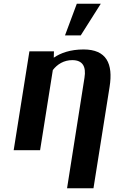

<svg xmlns="http://www.w3.org/2000/svg" viewBox="-20 -802 610 1025"><path d="M53 0H194L262 -428C286 -459 321 -481 366 -481C420 -481 441 -448 431 -387L338 203H479L565 -338C585 -463 548 -538 426 -538C356 -538 303 -519 267 -494L268 -528H137ZM327 -613H411L518 -782H390Z"/></svg>

Font: Aerodynamic
Style: Obl
Weight: 500
Designer: Google
Version: Version 2.000980; 2014